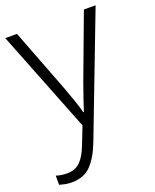

<svg xmlns="http://www.w3.org/2000/svg" viewBox="-144 -615 758 939"><g transform="rotate(-20 235.0 -145.0)"><path d="M173.8 87.9 209 -2 0 -532.2H61L188 -201.2Q204.1 -157.2 216.1 -122.6Q228 -87.9 234.9 -61H237.8Q245.1 -84 257.1 -119.9Q269 -155.8 285.2 -200.2L409.2 -532.2H470.2L230 95.2Q203.1 165 166 203.6Q128.9 242.2 65.9 242.2Q45.9 242.2 31 239Q16.1 235.8 2 231.9V184.1Q27.8 192.9 59.1 192.9Q101.1 192.9 127.4 167Q153.8 141.1 173.8 87.9Z"/></g></svg>

Font: Nokora Light
Style: Regular
Weight: 300
Designer: Danh Hong
Version: Version 8.000; ttfautohint (v1.8.3)